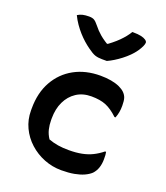

<svg xmlns="http://www.w3.org/2000/svg" viewBox="-151 -933 903 1047"><g transform="rotate(20 300.0 -409.5)"><path d="M354 -547Q388 -547 416 -542Q444 -537 465 -527.5Q486 -518 498 -506Q511 -493 516 -477.5Q521 -462 521 -433Q521 -413 518 -396Q515 -379 508 -361H502Q465 -396 431 -410Q397 -424 346 -424Q296 -424 259.5 -400Q223 -376 203 -334Q183 -292 183 -237V-227Q183 -200 189 -174.5Q195 -149 211 -125Q238 -115 266 -110.5Q294 -106 329 -106Q371 -106 404 -112.5Q437 -119 464.5 -132.5Q492 -146 518 -167H524Q526 -158 526.5 -149Q527 -140 527 -125Q527 -98 519.5 -75.5Q512 -53 496 -36Q481 -22 458 -11.5Q435 -1 403 5Q371 11 328 11Q276 11 228 -8Q180 -27 142.5 -61Q105 -95 83.5 -140.5Q62 -186 62 -239V-251Q62 -342 99.5 -408.5Q137 -475 202.5 -511Q268 -547 354 -547ZM358 -634Q351 -634 345.5 -634Q340 -634 330 -634Q307 -634 290 -639.5Q273 -645 246 -665Q229 -677 211.5 -692.5Q194 -708 177.5 -726.5Q161 -745 146 -766.5Q131 -788 119 -813Q133 -822 148.5 -825.5Q164 -829 185 -829Q204 -829 215 -822.5Q226 -816 242 -796Q259 -774 283 -753.5Q307 -733 351 -708L295 -723H361L307 -706Q357 -740 387.5 -770.5Q418 -801 435 -830H441Q468 -830 486 -826Q504 -822 514 -815Q524 -808 524 -800Q524 -792 518 -778.5Q512 -765 499 -746Q487 -729 470.5 -712.5Q454 -696 434.5 -681Q415 -666 395.5 -654Q376 -642 358 -634Z"/></g></svg>

Font: Recursive Monospace Casual SemiBold
Style: Regular
Weight: 600
Version: Version 1.047